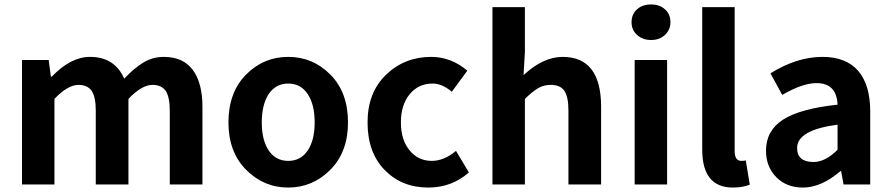

<svg xmlns="http://www.w3.org/2000/svg" viewBox="-20 -830 4007 864"><path d="M79 0V-560H199L209 -485H213Q298 -574 385 -574Q496 -574 539 -476Q583 -523 625 -548.5Q667 -574 717 -574Q804 -574 847.5 -515.5Q891 -457 891 -349V0H744V-331Q744 -394 725.5 -421Q707 -448 666 -448Q618 -448 558 -385V0H411V-331Q411 -394 392.5 -421Q374 -448 333 -448Q285 -448 225 -385V0Z M1008 -279Q1008 -414 1087 -494Q1166 -574 1277 -574Q1388 -574 1467 -494Q1546 -414 1546 -279Q1546 -146 1466.5 -66Q1387 14 1277 14Q1167 14 1087.5 -66Q1008 -146 1008 -279ZM1396 -279Q1396 -360 1364.5 -407Q1333 -454 1277 -454Q1221 -454 1189.5 -407Q1158 -360 1158 -279Q1158 -199 1189.5 -152.5Q1221 -106 1277 -106Q1333 -106 1364.5 -152.5Q1396 -199 1396 -279Z M1907 14Q1788 14 1711 -65Q1634 -144 1634 -279Q1634 -414 1717.5 -494Q1801 -574 1920 -574Q2010 -574 2083 -512L2013 -417Q1970 -454 1927 -454Q1863 -454 1823.5 -406Q1784 -358 1784 -279Q1784 -201 1823 -153.5Q1862 -106 1923 -106Q1978 -106 2032 -151L2090 -54Q2013 14 1907 14Z M2196 0V-798H2342V-597L2336 -492Q2424 -574 2512 -574Q2685 -574 2685 -349V0H2538V-331Q2538 -395 2519.5 -421.5Q2501 -448 2459 -448Q2427 -448 2402 -433.5Q2377 -419 2342 -385V0Z M2836 0V-560H2982V0ZM2822 -730Q2822 -766 2846.5 -788Q2871 -810 2910 -810Q2948 -810 2972.5 -788Q2997 -766 2997 -730Q2997 -696 2972.5 -673Q2948 -650 2910 -650Q2872 -650 2847 -672.5Q2822 -695 2822 -730Z M3278 14Q3140 14 3140 -157V-798H3286V-150Q3286 -106 3316 -106Q3326 -106 3336 -108L3354 1Q3322 14 3278 14Z M3593 14Q3519 14 3473 -33Q3427 -80 3427 -152Q3427 -242 3503.5 -291.5Q3580 -341 3749 -359Q3745 -456 3654 -456Q3592 -456 3500 -403L3447 -500Q3566 -574 3681 -574Q3787 -574 3841.5 -511.5Q3896 -449 3896 -327V0H3776L3765 -60H3762Q3676 14 3593 14ZM3641 -101Q3694 -101 3749 -156V-269Q3567 -245 3567 -164Q3567 -101 3641 -101Z"/></svg>

Font: Noto Sans Korean Bold
Style: Bold
Weight: 700
Designer: Ryoko NISHIZUKA  (kana & ideographs); Paul D. Hunt (Latin, Greek & Cyrillic); Wenlong ZHANG  (bopomofo); Sandoll Communi
Foundry: Adobe Systems Incorporated
Version: Version 1.000;PS 1;hotconv 1.0.78;makeotf.lib2.5.61930